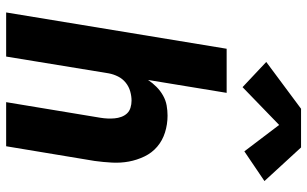

<svg xmlns="http://www.w3.org/2000/svg" viewBox="-212 -812 1023 640"><g transform="rotate(90 300.0 -491.5)"><path d="M21 0 142 -735H289L246 -473Q256 -488 269 -501Q282 -514 298 -523Q314 -532 331 -535Q348 -538 365 -538Q394 -538 421 -529.5Q448 -521 468.5 -503.5Q489 -486 501 -461Q513 -436 518 -409Q523 -382 521.5 -353Q520 -324 516 -295L467 0H320L372 -314Q374 -326 374.5 -338Q375 -350 374 -361.5Q373 -373 369 -384Q365 -395 357.5 -403Q350 -411 338.5 -414.5Q327 -418 315 -418Q300 -418 284 -413.5Q268 -409 255 -398.5Q242 -388 234.5 -373Q227 -358 224 -342L168 0ZM270 -788 186 -867 342 -983H471L583 -861L484 -794L396 -910Z"/></g></svg>

Font: Iosevka Curly HvExObl
Style: Regular
Weight: 900
Width: 7
Italic angle: -9°
Monospace: yes
Designer: Belleve Invis
Foundry: Belleve Invis
Version: Version 11.1.0; ttfautohint (v1.8.3)